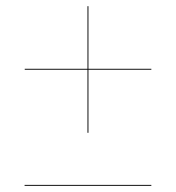

<svg xmlns="http://www.w3.org/2000/svg" viewBox="-20 -610 570 621"><path d="M263 -180.5H266V-384.5H469.5V-387.5H266V-590H263V-387.5H60V-384.5H263ZM59.5 -12V-9H469.5V-12Z"/></svg>

Font: Bodoni* 72pt Medium
Style: Italic
Weight: 500
Italic angle: -13°
Version: Version 2.3